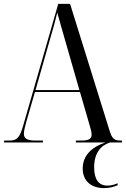

<svg xmlns="http://www.w3.org/2000/svg" viewBox="-20 -734 648 989"><path d="M1 0H201V-10H164C120 -10 103 -20 103 -45C103 -61 110 -86 117 -112L160 -260H392L439 -98C445 -76 452 -56 452 -41C452 -20 440 -10 398 -10H371V0H523C450 24 406 69 406 134C406 200 452 235 516 235C541 235 567 229 586 220V210C565 219 548 222 533 222C489 222 465 191 465 128C465 55 498 16 546 0H608V-10H600C569 -10 557 -20 545 -59L341 -714H280L100 -89C82 -26 68 -10 30 -10H1ZM163 -270 239 -537C256 -595 262 -615 275 -669C284 -637 295 -596 321 -507L389 -270Z"/></svg>

Font: Noto Serif Display Condensed
Style: Regular
Weight: 400
Width: 3
Designer: Monotype Design Team
Foundry: Monotype Imaging Inc.
Version: Version 2.009